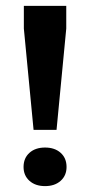

<svg xmlns="http://www.w3.org/2000/svg" viewBox="-20 -626 306 652"><path d="M94 -185 61 -529V-606H205V-529L172 -185ZM133 6Q100 6 80 -12Q60 -30 60 -59Q60 -89 80 -107Q100 -125 133 -125Q166 -125 186 -107Q206 -89 206 -59Q206 -30 186 -12Q166 6 133 6Z"/></svg>

Font: Rasa
Style: Bold
Weight: 700
Designer: Anna Giedrys (Yrsa+Rasa design), David Brezina (Yrsa art-direction, Rasa art-direction, design)
Foundry: Rosetta Type Foundry
Version: Version 2.004